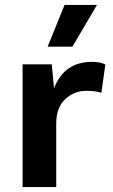

<svg xmlns="http://www.w3.org/2000/svg" viewBox="-20 -762 462 782"><path d="M243 -742H375L275 -572H174ZM72 0V-500H191L200 -402Q241 -510 355 -510Q390 -510 409 -499L393 -384Q371 -392 331 -392Q281 -392 245 -357.5Q209 -323 209 -259V0Z"/></svg>

Font: Elaine Sans SemiBold
Style: Regular
Weight: 600
Designer: Wei Huang
Foundry: Wei Huang
Version: Version 2.001;December 24, 2019;FontCreator 12.0.0.2547 64-b